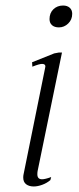

<svg xmlns="http://www.w3.org/2000/svg" viewBox="-20 -664 284 694"><path d="M159 -595Q159 -617 173 -630.5Q187 -644 208 -644Q223 -644 232 -636Q241 -628 241 -614Q241 -593 226.5 -579Q212 -565 193 -565Q177 -565 168 -573Q159 -581 159 -595ZM64 -22Q64 -29 65 -33L143 -418L144 -424Q144 -433 132 -433Q122 -433 97 -423L96 -439L176 -471L192 -474H204L116 -46Q115 -41 115 -34Q115 -16 132 -16Q143 -16 165 -24L162 -13Q149 -2 132.5 4Q116 10 102 10Q85 10 74.5 2Q64 -6 64 -22Z"/></svg>

Font: Taviraj ExtraLight
Style: Italic
Weight: 275
Italic angle: -12°
Designer: Katatrad Team
Foundry: CadsonDemak
Version: Version 1.001